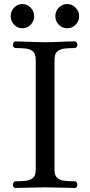

<svg xmlns="http://www.w3.org/2000/svg" viewBox="-20 -931 446 951"><path d="M58 0Q44 0 44 -16Q44 -23 47.5 -28Q51 -33 58 -33Q85 -33 107.5 -35.5Q130 -38 143.5 -50Q157 -62 157 -89V-636Q157 -664 143.5 -676Q130 -688 107.5 -690.5Q85 -693 58 -693Q51 -693 47.5 -698Q44 -703 44 -710Q44 -716 47.5 -721Q51 -726 58 -726Q82 -726 123.5 -724Q165 -722 203 -722Q242 -722 283 -724Q324 -726 349 -726Q356 -726 359.5 -721Q363 -716 363 -710Q363 -703 359.5 -698Q356 -693 349 -693Q323 -693 300 -690.5Q277 -688 263.5 -676Q250 -664 250 -636V-89Q250 -62 263.5 -50Q277 -38 300 -35.5Q323 -33 349 -33Q356 -33 359.5 -28Q363 -23 363 -16Q363 0 349 0Q324 0 283 -1.5Q242 -3 203 -3Q165 -3 123.5 -1.5Q82 0 58 0ZM313 -791Q289 -791 271.5 -808.5Q254 -826 254 -851Q254 -876 271.5 -893.5Q289 -911 313 -911Q337 -911 354.5 -893Q372 -875 372 -851Q372 -826 354.5 -808.5Q337 -791 313 -791ZM90 -791Q67 -791 50 -808.5Q33 -826 33 -851Q33 -876 50 -893.5Q67 -911 90 -911Q115 -911 132 -893Q149 -875 149 -851Q149 -826 132 -808.5Q115 -791 90 -791Z"/></svg>

Font: TsukuhouMincho
Style: Regular
Weight: 400
Designer: Iose
Foundry: Typographish
Version: Version 1.001; ttfautohint (v1.8.3)